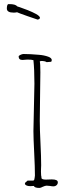

<svg xmlns="http://www.w3.org/2000/svg" viewBox="-20 -925 382 945"><path d="M165 -828.6Q168.5 -828.6 172.6 -831.3Q176.8 -834 176.8 -836.9Q176.8 -845.2 157.7 -856Q141.1 -865.2 116.7 -875Q90.3 -885.3 77.1 -889.6Q72.3 -891.1 69.1 -892.1Q65.9 -893.1 64.9 -893.6Q56.2 -904.8 26.4 -904.8H20Q13.7 -900.4 13.7 -882.8Q13.7 -862.8 47.9 -862.8Q55.7 -862.8 64 -864.7Q67.9 -862.3 115.5 -845.5Q163.1 -828.6 165 -828.6ZM173.8 0Q180.2 0 190.9 -5.9Q202.6 -11.2 209.5 -11.2Q215.3 -11.2 226.1 -9.8Q235.8 -7.8 242.7 -7.8Q252 -7.8 258.3 -13.4Q264.6 -19 264.6 -27.8Q264.6 -42 234.9 -42Q226.6 -42 220.2 -41.5Q213.9 -41 205.6 -41Q183.6 -41 183.6 -50.8L184.6 -53.2Q181.6 -57.6 181.6 -81.1Q181.6 -91.8 182.1 -99.1L182.6 -111.8Q182.6 -153.3 179.2 -221.7Q175.8 -289.6 175.8 -331.1Q175.8 -370.6 177.2 -450.2Q178.7 -529.3 178.7 -568.8Q178.7 -613.3 175.8 -622.1L180.7 -625Q201.7 -625 209.5 -619.1L232.4 -621.1Q234.9 -627 234.9 -628.9Q234.9 -639.6 217.3 -646Q197.3 -653.3 171.4 -655.3Q128.4 -659.2 95.7 -659.2Q89.4 -659.2 80.6 -655Q71.8 -650.9 71.8 -647Q71.8 -629.9 90.8 -629.9L103 -630.9L114.7 -631.8Q135.3 -631.8 144.5 -628.9Q149.4 -583.5 149.4 -513.2Q149.4 -483.4 147 -397Q144.5 -310.1 144.5 -279.8Q144.5 -247.6 148.4 -170.4Q151.9 -102.5 151.9 -61Q151.9 -57.6 150.4 -49.3Q148.4 -42 148.4 -40L144.5 -36.1H115.7L109.9 -30.8Q105.5 -27.8 104 -25.4Q102.5 -22.9 102.5 -19Q108.4 -8.8 129.9 -8.8Q134.3 -8.8 138.2 -9.3Q141.6 -9.8 146.5 -9.8Q150.4 0 173.8 0Z"/></svg>

Font: Amatica SC
Style: Regular
Weight: 400
Version: Version 2.000